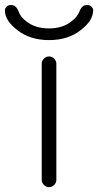

<svg xmlns="http://www.w3.org/2000/svg" viewBox="-46 -771 394 769"><path d="M272.5 -725.6Q282.2 -751 302.7 -751Q314.5 -751 321.3 -743.2Q327.1 -737.3 327.1 -729.5Q327.1 -688.5 277.3 -650.4Q226.6 -610.4 150.4 -610.4Q74.2 -610.4 23.4 -650.4Q-26.4 -688.5 -26.4 -729.5Q-26.4 -737.3 -20.5 -743.2Q-13.7 -751 -2 -751Q18.6 -751 28.3 -725.6Q36.1 -702.1 60.5 -684.6Q95.7 -657.2 150.4 -657.2Q205.1 -657.2 240.2 -685.5Q263.7 -703.1 272.5 -725.6ZM121.1 -50.8V-515.6Q121.1 -527.3 129.9 -536.1Q138.7 -544.9 150.4 -544.9Q162.1 -544.9 170.9 -536.1Q179.7 -527.3 179.7 -515.6V-50.8Q179.7 -39.1 170.9 -30.3Q162.1 -21.5 150.4 -21.5Q138.7 -21.5 129.9 -30.3Q121.1 -39.1 121.1 -50.8Z"/></svg>

Font: Gen Jyuu Gothic Light
Style: Regular
Weight: 200
Designer: [Source Han Sans]
Ryoko NISHIZUKA  (kana & ideographs); Paul D. Hunt (Latin, Greek & Cyrillic); Wenlong ZHANG  (bopomofo
Version: Version 1.002.20150607